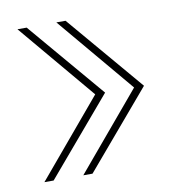

<svg xmlns="http://www.w3.org/2000/svg" viewBox="-60 -585 519 570"><g transform="rotate(-10 199.5 -300.5)"><path d="M29.3 -70.3 223.1 -300.8 29.3 -531.2H57.1L252.9 -300.8L57.1 -70.3ZM146.5 -70.3 340.3 -300.8 146.5 -531.2H174.3L370.1 -300.8L174.3 -70.3Z"/></g></svg>

Font: Inter Display Thin
Style: Regular
Weight: 100
Designer: Rasmus Andersson
Foundry: rsms
Version: Version 4.000;git-a52131595